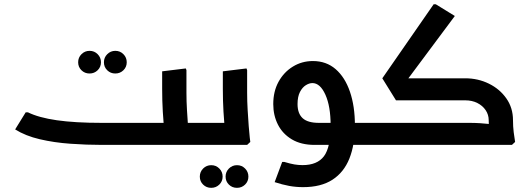

<svg xmlns="http://www.w3.org/2000/svg" viewBox="-20 -686 2510 909"><path d="M403.9 -338Q381.3 -338 365.7 -353.3Q350 -368.7 350 -391.2Q350 -413.8 365.8 -429.5Q381.6 -445.3 404.1 -445.3Q426.7 -445.3 442.3 -429.5Q458 -413.8 458 -391.2Q458 -368.7 442.2 -353.3Q426.4 -338 403.9 -338ZM525.9 -338Q503.3 -338 487.7 -353.3Q472 -368.7 472 -391.2Q472 -413.8 487.8 -429.5Q503.6 -445.3 526.1 -445.3Q548.7 -445.3 564.3 -429.5Q580 -413.8 580 -391.2Q580 -368.7 564.2 -353.3Q548.4 -338 525.9 -338Z M831.7 0V-104.3H948.7V0ZM948.7 0V-104.3Q960.7 -104.3 964.7 -90.4Q968.7 -76.5 968.7 -52.9Q968.7 -30.6 964.7 -15.3Q960.7 0 948.7 0ZM463.3 0Q389 0 312.7 -5.5Q236.3 -10.9 168.4 -26.8Q100.6 -42.6 51.7 -73.3L101.7 -154.3H112Q163.3 -129 249 -116.7Q334.7 -104.3 463.3 -104.3H753L749.7 0ZM756.7 0 759.7 -42Q759.7 -42 756.7 -74.5Q753.7 -107 750.7 -158Q747.7 -209 747.7 -265V-348.3L859.7 -362L862.7 -354V-247Q862.7 -206 865.2 -165Q867.7 -124 870.2 -89.5Q872.7 -55 875.2 -34.5Q877.7 -14 877.7 -14L862.7 0ZM661.7 0V-104.3H767.7V0ZM661.7 0Q650.7 0 646.2 -15.4Q641.7 -30.9 641.7 -53.3Q641.7 -76.3 646.2 -90.3Q650.7 -104.3 661.7 -104.3Z M979.9 203.3Q957.3 203.3 941.7 188Q926 172.7 926 150.1Q926 127.6 941.8 111.8Q957.6 96 980.1 96Q1002.7 96 1018.3 111.8Q1034 127.6 1034 150.1Q1034 172.7 1018.2 188Q1002.4 203.3 979.9 203.3ZM1101.9 203.3Q1079.3 203.3 1063.7 188Q1048 172.7 1048 150.1Q1048 127.6 1063.8 111.8Q1079.6 96 1102.1 96Q1124.7 96 1140.3 111.8Q1156 127.6 1156 150.1Q1156 172.7 1140.2 188Q1124.4 203.3 1101.9 203.3Z M1044 0 1047 -42Q1047 -42 1044 -74.5Q1041 -107 1038 -158Q1035 -209 1035 -265V-348.3L1147 -362L1150 -354V-247Q1150 -206 1152.5 -165Q1155 -124 1157.5 -89.5Q1160 -55 1162.5 -34.5Q1165 -14 1165 -14L1150 0ZM949 0V-104.3H1055V0ZM949 0Q938 0 933.5 -15.3Q929 -30.7 929 -53.3Q929 -76.3 933.5 -90.3Q938 -104.3 949 -104.3Z M1469.3 0Q1405.7 0 1362 -26Q1318.3 -52 1296 -95.7Q1273.7 -139.3 1273.7 -193.3Q1273.7 -253.3 1298.8 -299Q1324 -344.7 1366.7 -370.8Q1409.3 -397 1461.3 -397Q1524.7 -397 1569 -358.7Q1613.3 -320.3 1636.8 -251.7Q1660.3 -183 1660.3 -92H1545.3Q1545.3 -183 1520.5 -237.8Q1495.7 -292.7 1459 -292.7Q1444 -292.7 1427.7 -282.5Q1411.3 -272.3 1400 -250.3Q1388.7 -228.3 1388.7 -193.3Q1388.7 -148.7 1412.8 -126.5Q1437 -104.3 1490 -104.3H1746.7V0ZM1415 200Q1381 200 1349.2 194.2Q1317.3 188.3 1280.3 176.3L1316 80.7H1326.3Q1354.7 89.3 1374 92.5Q1393.3 95.7 1412.3 95.7Q1482 95.7 1513.7 53.7Q1545.3 11.7 1545.3 -92H1660.3Q1660.3 -1 1634.2 64.5Q1608 130 1553.8 165Q1499.7 200 1415 200ZM1746.7 0V-104.3Q1758.7 -104.3 1762.7 -90.3Q1766.7 -76.3 1766.7 -52.7Q1766.7 -30.7 1762.7 -15.3Q1758.7 0 1746.7 0Z M1884 -275.7 1790 -315.3 2033 -665.7H2043.3L2133.3 -610.3ZM1747 0V-104.3H2202.7Q2227.7 -104.3 2252.2 -102.8Q2276.7 -101.3 2292.7 -99.3Q2308.7 -97.3 2308.7 -97.3V0ZM1854.7 -211 1790 -315.3H2169.3V-211ZM2293.7 -117Q2293.7 -143 2279.2 -164.5Q2264.7 -186 2239.7 -198.5Q2214.7 -211 2182.7 -211H1984.7V-222L1996.7 -315.3H2182.7Q2243 -315.3 2294.5 -290Q2346 -264.7 2377.3 -220Q2408.7 -175.3 2408.7 -117ZM2304.7 0Q2300.7 -27 2297.2 -57Q2293.7 -87 2293.7 -117H2408.7Q2408.7 -87.3 2412 -60.3Q2415.3 -33.3 2418.7 -14L2403.7 0ZM1747 0Q1736 0 1731.5 -15.3Q1727 -30.7 1727 -53.3Q1727 -76.3 1731.5 -90.3Q1736 -104.3 1747 -104.3Z"/></svg>

Font: Fustat
Style: Regular
Weight: 400
Designer: Mohamed Gaber, Khaled Hosny, Laura Garcia Mut
Foundry: Kief Type Foundry, Alif Type Foundry, Hard Type Foundry
Version: Version 1.007